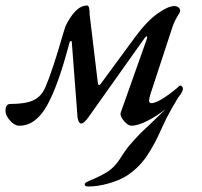

<svg xmlns="http://www.w3.org/2000/svg" viewBox="-58 -443 736 698"><path d="M590 -89Q586 -83 566.5 -49Q547 -15 530 23Q504 83 474.5 126Q445 169 401 197Q373 214 334.5 224.5Q296 235 264 235Q249 235 250 227Q250 224 252.5 222Q255 220 258 218.5Q261 217 263 216Q311 196 335 180Q359 164 377 136Q397 104 413 85Q429 66 456 38L484 12Q529 -31 545 -47Q512 -21 477.5 -3.5Q443 14 420 14Q407 14 392 -4Q377 -22 381 -34L475 -299L477 -307Q477 -311 475 -311Q473 -311 468 -305L265 -19Q248 6 237 6Q228 6 224 -15L203 -290Q203 -292 202 -293Q201 -294 200 -294Q196 -294 194 -286Q154 -133 113 -59.5Q72 14 12 14Q-5 14 -21.5 -4.5Q-38 -23 -38 -39Q-38 -65 -21 -65Q36 -65 64.5 -79Q93 -93 107 -126Q133 -186 171 -319Q173 -325 175 -331.5Q177 -338 179 -345Q195 -380 215.5 -401.5Q236 -423 259 -423Q268 -423 268 -389L298 -139Q299 -134 302 -134Q305 -134 308 -138L436 -312Q476 -366 514.5 -393.5Q553 -421 576 -421Q585 -421 591 -416Q597 -411 597 -404Q597 -400 594 -395Q577 -369 569 -345L489 -101Q484 -84 484 -78Q484 -68 492 -68Q510 -68 543.5 -91Q577 -114 593 -130Q595 -132 597 -132Q601 -132 604 -128.5Q607 -125 607 -121Q607 -109 590 -89Z"/></svg>

Font: EB Garamond Medium
Style: Italic
Weight: 500
Italic angle: -17.2°
Designer: Georg Duffner and Octavio Pardo
Foundry: Georg Duffner
Version: Version 1.000